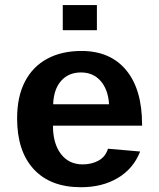

<svg xmlns="http://www.w3.org/2000/svg" viewBox="-20 -743 640 772"><path d="M305.7 9.8Q182.6 9.8 115.7 -62.7Q48.8 -135.3 48.8 -266.6Q48.8 -354.5 80.3 -415Q111.8 -475.6 169.9 -506.8Q228 -538.1 307.6 -538.1Q423.3 -538.1 487.3 -460.9Q551.3 -383.8 551.3 -241.7V-237.8H192.9Q192.9 -166 224.9 -124Q256.8 -82 312.5 -82Q348.6 -82 376.5 -97.4Q404.3 -112.8 414.1 -145L543.5 -133.8Q516.6 -64.9 454.1 -27.6Q391.6 9.8 305.7 9.8ZM305.7 -451.7Q255.4 -451.7 225.6 -417.7Q195.8 -383.8 193.8 -323.7H418.5Q415 -382.3 385 -417Q355 -451.7 305.7 -451.7ZM232.4 -621.6V-722.7H369.6V-621.6Z"/></svg>

Font: Liberation Mono
Style: Bold
Weight: 700
Monospace: yes
Designer: Steve Matteson
Foundry: Ascender Corporation
Version: Version 2.1.5